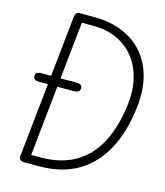

<svg xmlns="http://www.w3.org/2000/svg" viewBox="-141 -1110 1047 1217"><g transform="rotate(15 382.0 -502.0)"><path d="M131.5 0Q114 0 106.2 -9Q98.5 -18 100 -33L198.5 -969Q200.5 -986.5 207.2 -995.2Q214 -1004 236.5 -1004H322.5Q430 -1004 512.2 -969.5Q594.5 -935 648.2 -871.8Q702 -808.5 724.5 -720.8Q747 -633 735 -526.5Q717 -363.5 655.5 -245.5Q594 -127.5 488.2 -63.8Q382.5 0 230.5 0ZM164.5 -56.5H225Q362 -56.5 456 -112.8Q550 -169 603.8 -275.2Q657.5 -381.5 674.5 -531Q684.5 -620.5 665.5 -696.8Q646.5 -773 601.8 -829.5Q557 -886 489 -917.5Q421 -949 333 -949H258ZM91.5 -517Q73 -517 64 -524Q55 -531 55 -546Q55 -559.5 64.8 -566.5Q74.5 -573.5 94 -573.5H323Q342.5 -573.5 351.8 -566.8Q361 -560 361 -546Q361 -531.5 350.5 -524.2Q340 -517 320.5 -517Z"/></g></svg>

Font: Edu SA Hand Cursive
Style: Regular
Weight: 400
Designer: Tina and Corey Anderson, Eben Sorkin, Mirko Velimirovic
Foundry: Google for Education
Version: Version 2.000